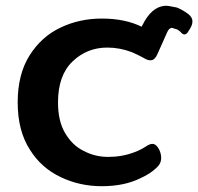

<svg xmlns="http://www.w3.org/2000/svg" viewBox="-20 -631 684 662"><path d="M474 -432Q465 -437 455.5 -441.5Q446 -446 435 -451Q393 -467 350 -467Q280 -467 230 -419Q180 -371 180 -278Q180 -214 204 -173Q229 -130 268 -111Q307 -90 353 -90Q401 -90 443 -106Q465 -114 483 -126Q499 -137 509.5 -134.5Q520 -132 529 -115Q537 -98 535.5 -81.5Q534 -65 519 -52Q497 -31 463 -16Q408 11 331 11Q255 11 190 -20Q122 -52 83 -115Q41 -180 41 -278Q41 -375 82 -440Q123 -505 189 -536Q254 -567 331 -567Q411 -567 468 -539L471 -544Q502 -607 548 -611Q552 -611 556 -611Q560 -611 564 -610L569 -609Q581 -607 590 -605Q610 -597 630 -582Q643 -571 643.5 -558.5Q644 -546 635 -532L627 -519Q617 -506 605 -518Q601 -523 597.5 -525Q594 -527 592 -529L573 -535Q563 -535 556 -519L540 -483L523 -445Q515 -426 503 -423.5Q491 -421 474 -432Z"/></svg>

Font: MaokenZhuyuanTi
Style: Regular
Weight: 400
Designer: Fontworks Inc & LongZhuTi team: ZERO子、时光羊、荆南、频凡、刘鹏、Little White Dog、帆影Magmeta、奈白不弍、白日月球、ChaoTawei、雨三（排名不分先后）
Version: Version 1.000; 20230222